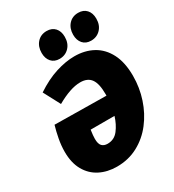

<svg xmlns="http://www.w3.org/2000/svg" viewBox="-225 -1074 1097 1213"><g transform="rotate(-30 323.0 -467.5)"><path d="M267 15Q197 15 142.5 -13Q88 -41 57 -96Q26 -151 26 -231Q26 -276 35 -324Q44 -372 56 -412L432 -407Q432 -413 432 -420Q432 -495 407.5 -529Q383 -563 330 -563Q293 -563 249.5 -548Q206 -533 157 -505L93 -626Q171 -678 244 -701Q317 -724 380 -724Q456 -724 514.5 -692Q573 -660 606.5 -595Q640 -530 640 -432Q640 -346 613.5 -266Q587 -186 538 -122.5Q489 -59 420 -22Q351 15 267 15ZM232 -207Q232 -170 246.5 -155Q261 -140 287 -140Q336 -140 366 -179Q396 -218 412 -271H238Q232 -230 232 -207ZM293 -756Q255 -756 233.5 -780.5Q212 -805 212 -845Q212 -891 238.5 -920.5Q265 -950 308 -950Q346 -950 368 -926Q390 -902 390 -861Q390 -814 362.5 -785Q335 -756 293 -756ZM523 -756Q485 -756 463.5 -780.5Q442 -805 442 -845Q442 -891 468.5 -920.5Q495 -950 538 -950Q576 -950 598 -926Q620 -902 620 -861Q620 -814 592.5 -785Q565 -756 523 -756Z"/></g></svg>

Font: Bitter Black
Style: Italic
Weight: 900
Italic angle: -9°
Designer: Sol Matas, and Bitter project Authors
Foundry: Sol Matas
Version: Version 2.001